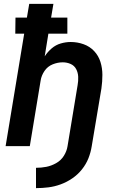

<svg xmlns="http://www.w3.org/2000/svg" viewBox="-20 -755 616 992"><path d="M166 217Q198 217 230 213Q262 209 293.5 197.5Q325 186 353.5 166.5Q382 147 403.5 120Q425 93 437 62.5Q449 32 454 0L504 -298Q509 -333 509 -368Q509 -403 499 -435Q489 -467 466.5 -491Q444 -515 412 -526.5Q380 -538 345 -538Q320 -538 294 -530.5Q268 -523 247 -505Q226 -487 211 -464L230 -581H328V-664H244L256 -735H131L119 -664H60L59 -581H105L9 0H134L190 -339Q194 -365 210 -388.5Q226 -412 252 -422.5Q278 -433 304 -433Q326 -433 345 -424.5Q364 -416 373.5 -398Q383 -380 384 -358.5Q385 -337 381 -315L329 0Q325 26 310 50Q295 74 270 88Q245 102 219 107Q193 112 166 112Z"/></svg>

Font: Iosevka Sparkle Oblique
Style: Bold
Weight: 700
Italic angle: -9°
Designer: Belleve Invis
Foundry: Belleve Invis
Version: Version 4.5.0; ttfautohint (v1.8.3)